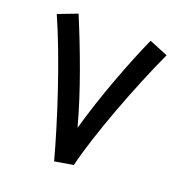

<svg xmlns="http://www.w3.org/2000/svg" viewBox="-127 -799 851 913"><g transform="rotate(20 298.0 -343.0)"><path d="M247 7 341 -9C379 -169 488 -458 577 -650L482 -689C422 -555 346 -356 297 -181C253 -347 181 -537 116 -693L19 -656C105 -463 198 -175 247 7Z"/></g></svg>

Font: Noto Sans Arabic UI Md
Style: Regular
Weight: 500
Designer: Monotype Design Team, Nadine Chahine and Nizar Qandah
Foundry: Monotype Imaging Inc.
Version: Version 2.010